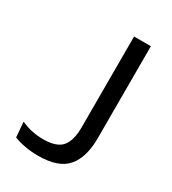

<svg xmlns="http://www.w3.org/2000/svg" viewBox="-161 -726 735 821"><g transform="rotate(30 206.0 -315.5)"><path d="M156 8Q123.5 8 92.5 2.5Q61.5 -3 36.5 -13L30.5 -87.5Q56.5 -75.5 83.8 -69.8Q111 -64 139.5 -64Q206.5 -64 232 -95Q257.5 -126 257.5 -189.5V-639H340.5V-184.5Q340.5 -90 298.5 -41Q256.5 8 156 8Z"/></g></svg>

Font: Anek Devanagari
Style: Regular
Weight: 400
Designer: Kailash Malviya (Devanagari) & Yesha Goshar (Latin)
Foundry: Ek Type
Version: Version 1.003